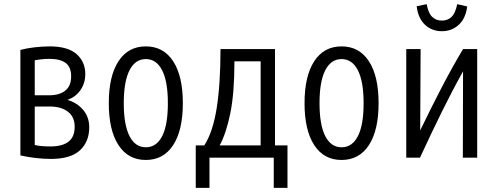

<svg xmlns="http://www.w3.org/2000/svg" viewBox="-20 -758 2393 923"><path d="M224 6Q187 6 147 1Q107 -4 78 -11V-518Q107 -526 145.5 -530.5Q184 -535 219 -535Q306 -535 348 -498Q390 -461 390 -402Q390 -358 366.5 -324.5Q343 -291 304 -278Q349 -265 379 -230.5Q409 -196 409 -146Q409 -77 364.5 -35.5Q320 6 224 6ZM147 -300H217Q266 -300 294 -322.5Q322 -345 322 -391Q322 -436 295.5 -455.5Q269 -475 218 -475Q199 -475 180 -473Q161 -471 147 -468ZM222 -54Q280 -54 309.5 -77Q339 -100 339 -149Q339 -196 306.5 -221Q274 -246 218 -246H147V-61Q162 -57 182.5 -55.5Q203 -54 222 -54Z M681 11Q596 11 549.5 -60.5Q503 -132 503 -262Q503 -392 549.5 -463.5Q596 -535 681 -535Q766 -535 812.5 -463.5Q859 -392 859 -262Q859 -132 812.5 -60.5Q766 11 681 11ZM681 -50Q732 -50 759.5 -103.5Q787 -157 787 -262Q787 -366 759.5 -420Q732 -474 681 -474Q630 -474 602.5 -420Q575 -366 575 -262Q575 -158 602.5 -104Q630 -50 681 -50Z M921 145V-59H962Q1003 -122 1021.5 -237Q1040 -352 1040 -522H1302V-59H1362V145H1296V0H987V145ZM1036 -59H1233V-463H1107Q1107 -312 1087.5 -215Q1068 -118 1036 -59Z M1622 11Q1537 11 1490.5 -60.5Q1444 -132 1444 -262Q1444 -392 1490.5 -463.5Q1537 -535 1622 -535Q1707 -535 1753.5 -463.5Q1800 -392 1800 -262Q1800 -132 1753.5 -60.5Q1707 11 1622 11ZM1622 -50Q1673 -50 1700.5 -103.5Q1728 -157 1728 -262Q1728 -366 1700.5 -420Q1673 -474 1622 -474Q1571 -474 1543.5 -420Q1516 -366 1516 -262Q1516 -158 1543.5 -104Q1571 -50 1622 -50Z M1933 0V-522H2002Q2002 -425 2001 -327Q2000 -229 2000 -131Q2050 -235 2102.5 -336Q2155 -437 2206 -522H2274V0H2205Q2205 -104 2205.5 -207.5Q2206 -311 2206 -415Q2155 -324 2103 -218.5Q2051 -113 1999 0ZM2104 -608Q2056 -608 2023 -639Q1990 -670 1983 -728L2031 -738Q2039 -695 2057.5 -677Q2076 -659 2104 -659Q2132 -659 2150.5 -676.5Q2169 -694 2178 -738L2226 -727Q2219 -670 2185.5 -639Q2152 -608 2104 -608Z"/></svg>

Font: Ubuntu Sans Condensed
Style: Regular
Weight: 400
Width: 3
Designer: Dalton Maag Ltd
Foundry: Dalton Maag Ltd
Version: Version 1.006; ttfautohint (v1.8.4.7-5d5b)